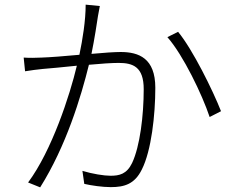

<svg xmlns="http://www.w3.org/2000/svg" viewBox="-20 -794 1008 827"><path d="M82 -546 88 -487C111 -491 144 -495 164 -497C194 -499 251 -505 311 -511C281 -384 203 -145 101 -8L153 13C265 -165 329 -377 363 -515C415 -520 463 -523 491 -523C553 -523 599 -506 599 -410C599 -297 583 -164 549 -92C526 -44 494 -37 456 -37C428 -37 378 -45 335 -58L343 -2C373 5 421 12 457 12C516 12 560 -1 591 -64C632 -145 649 -299 649 -416C649 -543 578 -570 500 -570C475 -570 427 -567 374 -562C387 -625 398 -698 402 -725C405 -740 407 -754 410 -768L349 -774C349 -706 336 -625 322 -558C257 -552 193 -547 159 -546C131 -545 110 -544 82 -546ZM701 -634C769 -557 851 -386 883 -290L932 -315C897 -404 810 -581 747 -657Z"/></svg>

Font: GenEiGothic-pro-Light
Style: Regular
Weight: 300
Designer: Ryoko NISHIZUKA (kana & ideographs); Paul D. Hunt (Latin, Greek & Cyrillic); Wenlong ZHANG (bopomofo); Sandoll Communica
Foundry: Adobe Systems Incorporated; o_tamon
Version: Version 1.000.140830